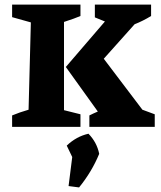

<svg xmlns="http://www.w3.org/2000/svg" viewBox="-20 -555 706 840"><path d="M33 0V-50Q50 -57 67 -63Q84 -69 105 -75L115 -457L33 -480V-535H332V-485Q317 -479 302.5 -473.5Q288 -468 260 -459V-73L332 -55V0ZM371 0V-50Q389 -59 408 -67L268 -262L439 -461L395 -479V-535H641V-485Q605 -463 569 -449L434 -298L603 -75L657 -55V0ZM280 259 296 132 272 82Q314 42 367 30Q404 68 414 118Q382 196 326 265Z"/></svg>

Font: Piazzolla SC
Style: Bold
Weight: 700
Designer: Juan Pablo del Peral
Foundry: Huerta Tipografica
Version: Version 1.330